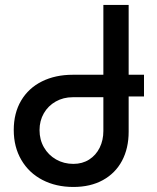

<svg xmlns="http://www.w3.org/2000/svg" viewBox="-20 -745 640 782"><path d="M36 -215.5Q36 -284.5 66.2 -335.5Q96.5 -386.5 151 -413.5Q205.5 -440.5 276 -440.5H401V-725H504V-440.5H566.5V-352H504V-208.5Q504 -141 477 -90.2Q450 -39.5 399.2 -11.5Q348.5 16.5 279 16.5Q208 16.5 152.8 -12.2Q97.5 -41 66.8 -93.8Q36 -146.5 36 -215.5ZM279 -77.5Q315.5 -77.5 343.2 -95.2Q371 -113 386 -143.5Q401 -174 401 -211.5V-349H276Q238 -349 207 -331.5Q176 -314 158.5 -283.5Q141 -253 141 -215Q141 -176 159 -144.8Q177 -113.5 208.5 -95.5Q240 -77.5 279 -77.5Z"/></svg>

Font: JuliaMono Medium
Style: Regular
Weight: 500
Monospace: yes
Designer: cormullion
Foundry: corm
Version: Version 0.054; ttfautohint (v1.8.4)